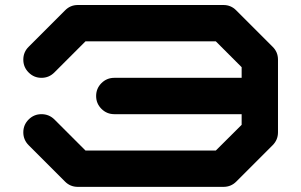

<svg xmlns="http://www.w3.org/2000/svg" viewBox="-20 -728 1174 748"><path d="M1042 -545.9Q1063 -525.4 1063 -495.6V-212.4Q1063 -183.1 1042 -162.1L900.4 -20.5Q879.9 0 850.6 0H283.2Q253.9 0 233.4 -20.5L91.8 -162.1Q70.8 -183.1 70.8 -212.4Q70.8 -241.7 91.6 -262.5Q112.3 -283.2 141.6 -283.2Q170.9 -283.2 191.9 -262.7L313 -141.6H820.8L921.4 -241.7V-283.2H425.3Q396 -283.2 375.2 -304Q354.5 -324.7 354.5 -354Q354.5 -383.3 375.2 -404.1Q396 -424.8 425.3 -424.8H921.4V-466.3L820.8 -566.9H313L191.9 -445.8Q170.9 -424.8 141.6 -424.8Q112.3 -424.8 91.6 -445.6Q70.8 -466.3 70.8 -495.6Q70.8 -525.4 91.8 -545.9L233.4 -687.5Q253.9 -708.5 283.2 -708.5H850.6Q879.9 -708.5 900.4 -687.5Z"/></svg>

Font: Robtronika
Style: Regular
Weight: 400
Designer: GGBot
Version: 1.00